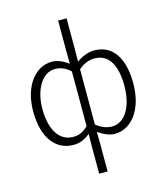

<svg xmlns="http://www.w3.org/2000/svg" viewBox="-145 -904 1079 1250"><g transform="rotate(-15 395.0 -279.0)"><path d="M366 237H423V49L422 -30C460 -3 499 13 533 13C642 13 733 -93 733 -275C733 -440 669 -547 541 -547C501 -547 458 -529 422 -503L423 -583V-795H366V-583L367 -504C333 -528 298 -547 256 -547C146 -547 56 -438 56 -266C56 -86 135 13 256 13C301 13 337 -6 367 -31L366 49ZM266 -38C171 -38 118 -128 118 -266C118 -397 179 -496 262 -496C298 -496 332 -485 367 -452V-83C332 -49 302 -38 266 -38ZM528 -38C500 -38 461 -47 422 -80V-452C461 -486 498 -496 530 -496C632 -496 673 -403 673 -274C673 -132 613 -38 528 -38Z"/></g></svg>

Font: GenYoGothic2 TW L
Style: Regular
Weight: 300
Version: Version 2.100;PS 2.1;hotconv 16.6.51;makeotf.lib2.5.65220 DE